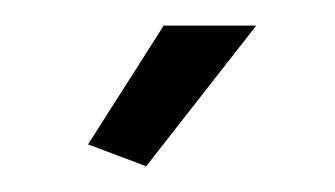

<svg xmlns="http://www.w3.org/2000/svg" viewBox="-20 -750 262 150"><path d="M94.2 -620.1 48.8 -637.2 107.9 -730H180.2Z"/></svg>

Font: Rawline
Style: Regular
Weight: 400
Designer: Matt McInerney, Pablo Impallari, Rodrigo Fuenzalida
Foundry: Matt McInerney, Pablo Impallari, Rodrigo Fuenzalida
Version: Version 4.020;PS 004.020;hotconv 1.0.88;makeotf.lib2.5.64775